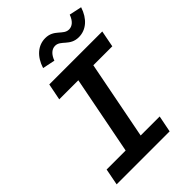

<svg xmlns="http://www.w3.org/2000/svg" viewBox="-270 -1068 1185 1185"><g transform="rotate(-45 323.0 -475.0)"><path d="M27.5 0H490L511.5 -108.5H345.5L445.5 -621.5H611L632 -730H169.5L148 -621.5H314.5L214.5 -108.5H48.5ZM354 -950C290.5 -950 238.5 -906 214 -828.5L295.5 -811.5C310.5 -852.5 335 -873.5 363.5 -873.5C413.5 -873.5 427.5 -807 505 -807C568.5 -807 620.5 -851 645.5 -928L563.5 -945.5C548.5 -904 524.5 -883.5 496 -883.5C445.5 -883.5 431.5 -950 354 -950Z"/></g></svg>

Font: Monaspace Neon SemiBold
Style: Italic
Weight: 600
Italic angle: -11°
Designer: Riley Cran & the Lettermatic Team
Foundry: Lettermatic
Version: Version 1.200 (Monaspace Neon)